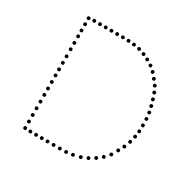

<svg xmlns="http://www.w3.org/2000/svg" viewBox="-153 -863 1025 1017"><g transform="rotate(30 359.0 -354.5)"><path d="M116 -211Q106 -211 106 -221Q106 -231 116 -231Q126 -231 126 -221Q126 -211 116 -211ZM116 -170Q106 -170 106 -180Q106 -190 116 -190Q126 -190 126 -180Q126 -170 116 -170ZM116 -129Q106 -129 106 -139Q106 -149 116 -149Q126 -149 126 -139Q126 -129 116 -129ZM116 -88Q106 -88 106 -98Q106 -108 116 -108Q126 -108 126 -98Q126 -88 116 -88ZM116 -529Q106 -529 106 -539Q106 -549 116 -549Q126 -549 126 -539Q126 -529 116 -529ZM116 -490Q106 -490 106 -500Q106 -510 116 -510Q126 -510 126 -500Q126 -490 116 -490ZM116 -447Q106 -447 106 -457Q106 -467 116 -467Q126 -467 126 -457Q126 -447 116 -447ZM116 -367Q106 -367 106 -377Q106 -387 116 -387Q126 -387 126 -377Q126 -367 116 -367ZM116 -330Q106 -330 106 -340Q106 -350 116 -350Q126 -350 126 -340Q126 -330 116 -330ZM116 -290Q106 -290 106 -300Q106 -310 116 -310Q126 -310 126 -300Q126 -290 116 -290ZM116 -250Q106 -250 106 -260Q106 -270 116 -270Q126 -270 126 -260Q126 -250 116 -250ZM116 -680Q106 -680 106 -690Q106 -700 116 -700Q126 -700 126 -690Q126 -680 116 -680ZM116 -643Q106 -643 106 -653Q106 -663 116 -663Q126 -663 126 -653Q126 -643 116 -643ZM116 -605Q106 -605 106 -615Q106 -625 116 -625Q126 -625 126 -615Q126 -605 116 -605ZM116 -569Q106 -569 106 -579Q106 -589 116 -589Q126 -589 126 -579Q126 -569 116 -569ZM116 -407Q106 -407 106 -417Q106 -427 116 -427Q126 -427 126 -417Q126 -407 116 -407ZM116 -48Q106 -48 106 -58Q106 -68 116 -68Q126 -68 126 -58Q126 -48 116 -48ZM116 -8Q106 -8 106 -18Q106 -28 116 -28Q126 -28 126 -18Q126 -8 116 -8ZM149 -6Q139 -6 139 -16Q139 -26 149 -26Q159 -26 159 -16Q159 -6 149 -6ZM184 -6Q174 -6 174 -16Q174 -26 184 -26Q194 -26 194 -16Q194 -6 184 -6ZM219 -6Q209 -6 209 -16Q209 -26 219 -26Q229 -26 229 -16Q229 -6 219 -6ZM254 -6Q244 -6 244 -16Q244 -26 254 -26Q264 -26 264 -16Q264 -6 254 -6ZM291 -6Q281 -6 281 -16Q281 -26 291 -26Q301 -26 301 -16Q301 -6 291 -6ZM329 -6Q319 -6 319 -16Q319 -26 329 -26Q339 -26 339 -16Q339 -6 329 -6ZM367 -7Q357 -7 357 -17Q357 -27 367 -27Q377 -27 377 -17Q377 -7 367 -7ZM406 -12Q396 -12 396 -22Q396 -32 406 -32Q416 -32 416 -22Q416 -12 406 -12ZM448 -22Q438 -22 438 -32Q438 -42 448 -42Q458 -42 458 -32Q458 -22 448 -22ZM149 -683Q139 -683 139 -693Q139 -703 149 -703Q159 -703 159 -693Q159 -683 149 -683ZM184 -683Q174 -683 174 -693Q174 -703 184 -703Q194 -703 194 -693Q194 -683 184 -683ZM219 -683Q209 -683 209 -693Q209 -703 219 -703Q229 -703 229 -693Q229 -683 219 -683ZM254 -683Q244 -683 244 -693Q244 -703 254 -703Q264 -703 264 -693Q264 -683 254 -683ZM289 -683Q279 -683 279 -693Q279 -703 289 -703Q299 -703 299 -693Q299 -683 289 -683ZM324 -683Q314 -683 314 -693Q314 -703 324 -703Q334 -703 334 -693Q334 -683 324 -683ZM359 -682Q349 -682 349 -692Q349 -702 359 -702Q369 -702 369 -692Q369 -682 359 -682ZM394 -679Q384 -679 384 -689Q384 -699 394 -699Q404 -699 404 -689Q404 -679 394 -679ZM429 -673Q419 -673 419 -683Q419 -693 429 -693Q439 -693 439 -683Q439 -673 429 -673ZM486 -38Q476 -38 476 -48Q476 -58 486 -58Q496 -58 496 -48Q496 -38 486 -38ZM463 -661Q453 -661 453 -671Q453 -681 463 -681Q473 -681 473 -671Q473 -661 463 -661ZM494 -646Q484 -646 484 -656Q484 -666 494 -666Q504 -666 504 -656Q504 -646 494 -646ZM525 -627Q515 -627 515 -637Q515 -647 525 -647Q535 -647 535 -637Q535 -627 525 -627ZM552 -603Q542 -603 542 -613Q542 -623 552 -623Q562 -623 562 -613Q562 -603 552 -603ZM576 -575Q566 -575 566 -585Q566 -595 576 -595Q586 -595 586 -585Q586 -575 576 -575ZM598 -546Q588 -546 588 -556Q588 -566 598 -566Q608 -566 608 -556Q608 -546 598 -546ZM614 -513Q604 -513 604 -523Q604 -533 614 -533Q624 -533 624 -523Q624 -513 614 -513ZM626 -478Q616 -478 616 -488Q616 -498 626 -498Q636 -498 636 -488Q636 -478 626 -478ZM636 -443Q626 -443 626 -453Q626 -463 636 -463Q646 -463 646 -453Q646 -443 636 -443ZM644 -408Q634 -408 634 -418Q634 -428 644 -428Q654 -428 654 -418Q654 -408 644 -408ZM648 -371Q638 -371 638 -381Q638 -391 648 -391Q658 -391 658 -381Q658 -371 648 -371ZM649 -332Q639 -332 639 -342Q639 -352 649 -352Q659 -352 659 -342Q659 -332 649 -332ZM648 -295Q638 -295 638 -305Q638 -315 648 -315Q658 -315 658 -305Q658 -295 648 -295ZM643 -260Q633 -260 633 -270Q633 -280 643 -280Q653 -280 653 -270Q653 -260 643 -260ZM634 -223Q624 -223 624 -233Q624 -243 634 -243Q644 -243 644 -233Q644 -223 634 -223ZM620 -186Q610 -186 610 -196Q610 -206 620 -206Q630 -206 630 -196Q630 -186 620 -186ZM602 -152Q592 -152 592 -162Q592 -172 602 -172Q612 -172 612 -162Q612 -152 602 -152ZM581 -115Q571 -115 571 -125Q571 -135 581 -135Q591 -135 591 -125Q591 -115 581 -115ZM553 -84Q543 -84 543 -94Q543 -104 553 -104Q563 -104 563 -94Q563 -84 553 -84ZM521 -59Q511 -59 511 -69Q511 -79 521 -79Q531 -79 531 -69Q531 -59 521 -59Z"/></g></svg>

Font: Raleway Dots
Style: Regular
Weight: 400
Designer: Matt McInerney, Pablo Impallari, Rodrigo Fuenzalida, Brenda Gallo
Foundry: Matt McInerney, Pablo Impallari, Rodrigo Fuenzalida, Brenda Gallo
Version: Version 1.000